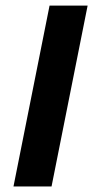

<svg xmlns="http://www.w3.org/2000/svg" viewBox="-20 -672 336 692"><path d="M28.6 0 158.6 -651.8H295.8L165.8 0Z"/></svg>

Font: Source Sans 3 VF
Style: Italic
Weight: 200
Italic angle: -11°
Designer: Paul D. Hunt
Foundry: Adobe Systems Incorporated
Version: Version 3.042;hotconv 1.0.118;makeotfexe 2.5.65603